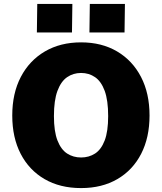

<svg xmlns="http://www.w3.org/2000/svg" viewBox="-20 -949 825 979"><path d="M393.5 10Q286 10 207.2 -35.8Q128.5 -81.5 85.5 -164.5Q42.5 -247.5 42.5 -360Q42.5 -473 86.2 -556.8Q130 -640.5 209 -686.8Q288 -733 393.5 -733Q498.5 -733 577 -686.8Q655.5 -640.5 699 -556.8Q742.5 -473 742.5 -360Q742.5 -248 699.8 -164.8Q657 -81.5 578.5 -35.8Q500 10 393.5 10ZM393.5 -146Q433.5 -146 464.8 -166.2Q496 -186.5 513.8 -232.8Q531.5 -279 531.5 -357Q531.5 -437.5 513.8 -485.8Q496 -534 464.8 -555.5Q433.5 -577 393.5 -577Q353.5 -577 322.2 -555.5Q291 -534 273 -485.8Q255 -437.5 255 -357Q255 -279 273 -232.8Q291 -186.5 322.2 -166.2Q353.5 -146 393.5 -146ZM436 -783.5 438 -929H617L615 -783.5ZM168 -783.5 170 -929H349L347 -783.5Z"/></svg>

Font: Public Sans Black
Style: Regular
Weight: 900
Designer: The Public Sans Project Authors: Dan O. Williams and USWDS (Libre Franklin designed by Pablo Impallari and Rodrigo Fuenz
Version: Version 1.007